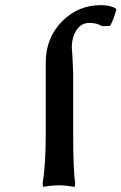

<svg xmlns="http://www.w3.org/2000/svg" viewBox="-20 -722 473 748"><path d="M158.2 -200.2V-478Q158.2 -573.7 220.9 -637.9Q283.7 -702.1 374 -702.1Q410.2 -702.1 432.1 -688L433.1 -684.1Q423.8 -648.9 409.2 -621.1L377 -620.1Q357.9 -632.8 328.1 -632.8Q296.9 -632.8 278.3 -605Q259.8 -577.1 259.8 -537.1Q259.8 -534.7 260.3 -529.3Q260.7 -523.9 261.2 -515.9Q261.7 -507.8 262.2 -502Q265.1 -441.9 265.1 -436V-199.2Q265.1 -62 272.9 -5.9L271 5.9Q234.9 0 209 0Q182.6 0 147.9 5.9L146 -5.9Q158.2 -79.6 158.2 -200.2Z"/></svg>

Font: Linear Smooth
Style: Bold
Weight: 700
Designer: Philipp H. Poll, Flanker
Foundry: Philipp H. Poll, reworked by Flanker
Version: Version 1.061 | FøM Fix